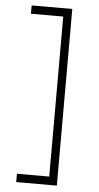

<svg xmlns="http://www.w3.org/2000/svg" viewBox="-59 -826 488 942"><g transform="rotate(5 185.0 -355.0)"><path d="M258 80H58V39H217V-749H58V-790H258Z"/></g></svg>

Font: Freesentation 2 ExtraLight
Style: Regular
Weight: 260
Designer: glyphs from Roboto by Christian Robertson / Hangul glyphs from Noto Sans CJK(Source Han Sans) by Jang Soo-young and Kang
Foundry: PT&
Version: Version 2.001